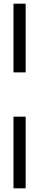

<svg xmlns="http://www.w3.org/2000/svg" viewBox="-20 -820 212 1040"><path d="M53 -800H119V-428H53ZM53 200V-188H119V200Z"/></svg>

Font: Big Shoulders Display
Style: Regular
Weight: 400
Designer: Patric King
Foundry: XO Type Co
Version: Version 1.000; ttfautohint (v1.8.2)